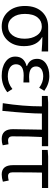

<svg xmlns="http://www.w3.org/2000/svg" viewBox="824 -1422 610 2299"><g transform="rotate(90 1129.5 -272.0)"><path d="M124 -59Q51 -136 51 -265Q51 -400 127 -476Q195 -543 299 -543H596V-465Q502 -473 425 -474V-470Q532 -409 532 -254Q532 -131 463 -57Q398 13 295 13Q192 13 124 -59ZM402 -116Q443 -171 443 -261Q443 -347 405 -405Q365 -467 297 -467Q229 -467 189 -417Q146 -364 146 -265Q146 -173 188 -118Q230 -63 296 -63Q361 -63 402 -116Z M722 -31Q657 -75 657 -150Q657 -255 770 -285V-290Q684 -321 684 -411Q684 -481 746 -521Q802 -557 891 -557Q984 -557 1067 -497L1030 -436Q965 -484 894 -484Q842 -484 809 -463Q775 -440 775 -399Q775 -315 900 -315Q928 -315 967 -318V-247Q921 -250 883 -250Q749 -250 749 -157Q749 -112 788 -86Q827 -60 896 -60Q977 -60 1045 -115L1084 -54Q997 13 887 13Q785 13 722 -31Z M1526 -122 1532 -468H1339Q1339 -317 1307 5L1215 0Q1253 -242 1253 -468H1128V-538L1206 -543H1730V-468H1620Q1612 -326 1612 -116Q1612 -63 1663 -63Q1672 -63 1707 -68L1719 1Q1686 13 1644 13Q1526 13 1526 -122Z M1957 -122V-469H1775V-538L1853 -543H2231V-469H2046Q2043 -346 2043 -116Q2043 -63 2088 -63Q2112 -63 2141 -71L2155 -1Q2111 13 2068 13Q1957 13 1957 -122Z"/></g></svg>

Font: KaiGen Gothic CN Regular
Style: Regular
Weight: 400
Designer: Ryoko NISHIZUKA  (kana & ideographs); Paul D. Hunt (Latin, Greek & Cyrillic); Wenlong ZHANG  (bopomofo); Sandoll Communi
Foundry: Adobe Systems Incorporated
Version: Version 1.002.20150501